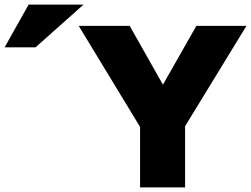

<svg xmlns="http://www.w3.org/2000/svg" viewBox="-239 -812 1088 832"><path d="M563 -265 829 -700H612L467 -445L323 -700H102L368 -262V0H563ZM-219 -607H-85L123 -792H-115Z"/></svg>

Font: Geom Black
Style: Bold
Weight: 900
Version: Version 1.102